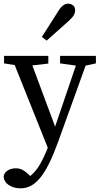

<svg xmlns="http://www.w3.org/2000/svg" viewBox="-24 -777 552 1045"><path d="M498 -432 442 -420 292 -4Q268 62 244.5 110Q221 158 196.5 188.5Q172 219 145.5 233.5Q119 248 88 248Q50 248 23 229.5Q-4 211 -4 181Q1 160 20 149.5Q39 139 62 139Q82 139 98.5 147.5Q115 156 138 178L141 181Q173 154 195 115Q217 76 236 27L56 -423L-2 -432V-473H239V-431L152 -421L276 -88L389 -420L303 -432V-473H498ZM291 -713Q306 -738 319.5 -747.5Q333 -757 347 -757Q362 -757 373.5 -748Q385 -739 385 -720Q385 -709 378.5 -696Q372 -683 350 -663L230 -556L204 -576Z"/></svg>

Font: SourceSerifPro
Style: Book
Weight: 400
Designer: Frank Grießhammer
Foundry: Adobe Systems Incorporated
Version: Version 1.014;PS Version 1.0;hotconv 1.0.73;makeotf.lib2.5.5